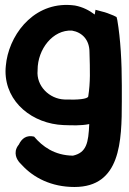

<svg xmlns="http://www.w3.org/2000/svg" viewBox="-20 -509 515 766"><path d="M2 -225C2 -99 112 -15 233 -10C268 -9 302 -7 336 -14C333 61 325 100 271 112C197 111 149 75 116 36C86 29 67 43 55 68C49 75 45 83 43 92C38 122 59 141 68 150C114 200 185 237 277 237C461 237 466 56 466 -105V-168C466 -261 461 -353 448 -429L445 -441L433 -447C416 -454 401 -460 387 -463L361 -470L358 -451C337 -467 311 -481 279 -487C126 -508 26 -385 6 -268C4 -254 2 -239 2 -225ZM130 -228V-230C130 -313 191 -391 267 -387C308 -380 337 -350 337 -301C339 -228 341 -182 332 -124C329 -114 292 -110 238 -112C176 -114 124 -167 130 -228Z"/></svg>

Font: Snowfall
Style: Blk
Weight: 900
Designer: Jasper
Foundry: Cannot Into Space Fonts
Version: Version 0.9